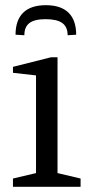

<svg xmlns="http://www.w3.org/2000/svg" viewBox="-20 -721 354 741"><path d="M157 -701Q215 -701 244.5 -672Q274 -643 274 -587L241 -585Q241 -617 220.5 -632Q200 -647 156 -647Q113 -647 93.5 -632Q74 -617 74 -585L40 -587Q40 -643 69.5 -672Q99 -701 157 -701ZM30 0V-32L119 -53V-430L30 -440V-463L177 -500H202V-53L291 -32V0Z"/></svg>

Font: Manuale
Style: Regular
Weight: 400
Designer: Eduardo Tunni / Pablo Cosgaya
Foundry: Eduardo Tunni / Pablo Cosgaya
Version: Version 1.002